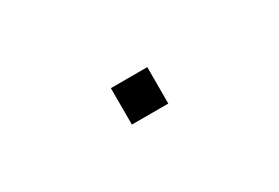

<svg xmlns="http://www.w3.org/2000/svg" viewBox="2 -702 996 685"><g transform="rotate(-30 500.0 -360.0)"><path d="M425 -285V-435H575V-285Z"/></g></svg>

Font: M PLUS 1p Medium
Style: Regular
Weight: 500
Version: Version 1.062